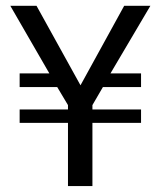

<svg xmlns="http://www.w3.org/2000/svg" viewBox="-20 -624 540 644"><path d="M14.6 -604.5H102.5L250 -337.9L396.5 -604.5H484.4L350.6 -377.9H453.1V-332H325.2L290 -271.5V-256.8H453.1V-211.9H290V0H208V-211.9H45.9V-256.8H208V-271.5L171.9 -332H45.9V-377.9H145.5Z"/></svg>

Font: BabelStone Xiangqi Colour
Style: Regular
Weight: 400
Designer: Andrew West
Foundry: BabelStone
Version: Version 11.001 November 01, 2021